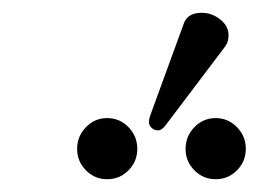

<svg xmlns="http://www.w3.org/2000/svg" viewBox="-20 -806 408 299"><path d="M293.9 -786.1Q309.6 -786.1 322.8 -775.9Q335.9 -765.6 335.9 -751Q335.9 -740.2 330.1 -732.9L237.8 -610.8Q231.9 -603 226.1 -603Q220.2 -603 216.1 -606.9Q211.9 -610.8 211.9 -616.2Q211.9 -620.1 213.9 -626L266.1 -769Q272 -786.1 293.9 -786.1ZM113.8 -540.8Q100.1 -554.7 100.1 -574.2Q100.1 -593.8 113.8 -607.9Q127.4 -622.1 147 -622.1Q166.5 -622.1 180.2 -607.9Q193.8 -593.8 193.8 -574.2Q193.8 -554.7 180.2 -540.8Q166.5 -526.9 147 -526.9Q127.4 -526.9 113.8 -540.8ZM282.7 -540.8Q269 -554.7 269 -574.2Q269 -593.8 282.7 -607.9Q296.4 -622.1 315.9 -622.1Q335.4 -622.1 349.1 -607.9Q362.8 -593.8 362.8 -574.2Q362.8 -554.7 349.1 -540.8Q335.4 -526.9 315.9 -526.9Q296.4 -526.9 282.7 -540.8Z"/></svg>

Font: Linear Smooth
Style: Regular
Weight: 400
Designer: Philipp H. Poll, Flanker
Foundry: Philipp H. Poll, reworked by Flanker
Version: Version 1.061 | FøM Fix